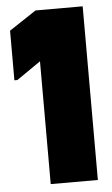

<svg xmlns="http://www.w3.org/2000/svg" viewBox="-52 -736 451 771"><g transform="rotate(-5 174.0 -350.0)"><path d="M121 0V-495L24 -428H12V-628L121 -700H311V0Z"/></g></svg>

Font: Phudu Light Black
Style: Regular
Weight: 900
Version: Version 1.005;gftools[0.9.23]